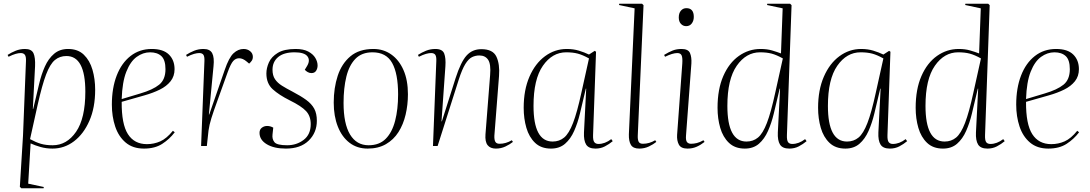

<svg xmlns="http://www.w3.org/2000/svg" viewBox="-20 -787 5877 1035"><path d="M120 -458Q121 -482 114 -491.5Q107 -501 92 -501Q80 -501 64 -496.5Q48 -492 26 -481L21 -491Q41 -504 64.5 -513.5Q88 -523 115 -523Q150 -523 160.5 -500Q171 -477 169 -430L157 -200H159L191 -335Q203 -386 222 -428.5Q241 -471 271.5 -497Q302 -523 347 -523Q400 -523 432 -492Q464 -461 478.5 -411Q493 -361 493 -303Q493 -207 462 -136Q431 -65 379 -25.5Q327 14 263 14Q229 14 199 5.5Q169 -3 145 -14L132 203L216 221L215 228H95L87 220L104 -56ZM338 -485Q302 -485 276 -463.5Q250 -442 228.5 -385.5Q207 -329 183 -222L142 -37Q173 -20 200 -12Q227 -4 264 -4Q340 -4 390 -76.5Q440 -149 440 -293Q440 -485 338 -485Z M798 -523Q860 -523 890.5 -493Q921 -463 921 -414Q921 -376 899.5 -349Q878 -322 841.5 -304Q805 -286 759 -273L636 -238Q635 -118 669.5 -64Q704 -10 772 -10Q810 -10 844 -25Q878 -40 912 -82L922 -74Q894 -37 854.5 -11.5Q815 14 756 14Q696 14 657.5 -18.5Q619 -51 601 -105Q583 -159 583 -223Q583 -312 609 -379.5Q635 -447 683.5 -485Q732 -523 798 -523ZM872 -414Q872 -464 850 -484.5Q828 -505 789 -505Q751 -505 717 -480.5Q683 -456 661 -400.5Q639 -345 636 -253L736 -283Q804 -303 838 -330.5Q872 -358 872 -414Z M1082 -458Q1083 -482 1076.5 -491.5Q1070 -501 1054 -501Q1042 -501 1026 -496.5Q1010 -492 988 -481L983 -491Q1003 -504 1026.5 -513.5Q1050 -523 1077 -523Q1112 -523 1124 -500Q1136 -477 1131 -430L1106 -170H1108L1191 -409Q1214 -477 1239 -500Q1264 -523 1293 -523Q1314 -523 1328.5 -511Q1343 -499 1343 -481Q1343 -468 1337 -459.5Q1331 -451 1323 -444L1310 -455Q1289 -473 1269 -473Q1251 -473 1237.5 -458.5Q1224 -444 1207 -397Q1174 -304 1152.5 -245.5Q1131 -187 1119.5 -150Q1108 -113 1104 -83L1095 0H1064Z M1528 -4Q1579 -4 1617 -33Q1655 -62 1655 -118Q1655 -161 1630 -188Q1605 -215 1542 -246Q1484 -275 1450 -306Q1416 -337 1416 -391Q1416 -420 1429.5 -450.5Q1443 -481 1477.5 -502Q1512 -523 1574 -523Q1616 -523 1642 -509Q1668 -495 1680 -474.5Q1692 -454 1692 -434Q1692 -418 1684 -405.5Q1676 -393 1659 -393Q1648 -393 1638.5 -398.5Q1629 -404 1623 -411L1634 -429Q1654 -461 1637.5 -483Q1621 -505 1568 -505Q1510 -505 1479.5 -479.5Q1449 -454 1449 -411Q1449 -380 1462.5 -360Q1476 -340 1500 -325Q1524 -310 1555 -294Q1601 -270 1630.5 -248.5Q1660 -227 1674 -201Q1688 -175 1688 -136Q1688 -72 1644 -29Q1600 14 1521 14Q1457 14 1418 -9.5Q1379 -33 1379 -71Q1379 -89 1391.5 -98.5Q1404 -108 1420 -108Q1437 -108 1453 -99L1449 -62Q1446 -37 1459.5 -20.5Q1473 -4 1528 -4Z M1962 14Q1905 14 1864 -17.5Q1823 -49 1801 -105Q1779 -161 1779 -234Q1779 -313 1800.5 -378.5Q1822 -444 1869 -483.5Q1916 -523 1993 -523Q2047 -523 2089 -493.5Q2131 -464 2155 -409.5Q2179 -355 2179 -279Q2179 -222 2166.5 -169Q2154 -116 2128 -75Q2102 -34 2060.5 -10Q2019 14 1962 14ZM1967 -4Q2025 -4 2059.5 -39Q2094 -74 2110 -136Q2126 -198 2126 -278Q2126 -390 2094 -447.5Q2062 -505 1988 -505Q1930 -505 1896 -470Q1862 -435 1847 -373.5Q1832 -312 1832 -232Q1832 -120 1867 -62Q1902 -4 1967 -4Z M2745 -22Q2729 -9 2705 2.5Q2681 14 2653 14Q2623 14 2608.5 -4.5Q2594 -23 2597 -63L2622 -382Q2627 -441 2611.5 -464.5Q2596 -488 2564 -488Q2543 -488 2524.5 -479Q2506 -470 2488.5 -442Q2471 -414 2453 -358L2339 0H2314L2332 -458Q2333 -482 2326.5 -491.5Q2320 -501 2304 -501Q2292 -501 2276 -496.5Q2260 -492 2238 -481L2233 -491Q2253 -504 2276.5 -513.5Q2300 -523 2327 -523Q2365 -523 2374.5 -498.5Q2384 -474 2381 -430L2360 -133H2362L2436 -366Q2464 -453 2495 -487.5Q2526 -522 2575 -522Q2637 -522 2656 -481.5Q2675 -441 2670 -377L2645 -56Q2644 -34 2650 -23Q2656 -12 2673 -12Q2707 -12 2739 -31Z M3177 -59Q3176 -31 3183.5 -21Q3191 -11 3206 -11Q3241 -11 3275 -37L3283 -26Q3264 -10 3241 2Q3218 14 3190 14Q3153 14 3139.5 -8Q3126 -30 3128 -73L3140 -309H3138L3106 -174Q3094 -124 3075 -81Q3056 -38 3026 -12Q2996 14 2950 14Q2897 14 2864.5 -17Q2832 -48 2817.5 -98Q2803 -148 2803 -206Q2803 -302 2834 -373.5Q2865 -445 2918 -484Q2971 -523 3035 -523Q3071 -523 3100.5 -514Q3130 -505 3155 -493L3186 -513L3193 -508ZM2959 -24Q2995 -24 3021 -45.5Q3047 -67 3069 -124Q3091 -181 3114 -287L3155 -472Q3121 -491 3094.5 -498Q3068 -505 3032 -505Q2957 -505 2906.5 -432.5Q2856 -360 2856 -216Q2856 -24 2959 -24Z M3401 -742 3317 -760 3318 -767H3441L3449 -759L3418 -57Q3417 -35 3422.5 -23.5Q3428 -12 3446 -12Q3480 -12 3512 -31L3518 -22Q3502 -9 3478 2.5Q3454 14 3426 14Q3393 14 3381 -6Q3369 -26 3370 -63Z M3639 -693Q3639 -716 3650.5 -729.5Q3662 -743 3680 -743Q3720 -743 3720 -696Q3720 -675 3709 -660.5Q3698 -646 3679 -646Q3662 -646 3650.5 -658.5Q3639 -671 3639 -693ZM3658 -445Q3660 -475 3654.5 -488Q3649 -501 3631 -501Q3606 -501 3565 -481L3560 -491Q3586 -507 3607 -515Q3628 -523 3654 -523Q3690 -523 3699.5 -501Q3709 -479 3707 -445L3678 -56Q3676 -30 3683.5 -21Q3691 -12 3705 -12Q3720 -12 3736.5 -16Q3753 -20 3772 -31L3778 -22Q3758 -6 3735.5 4Q3713 14 3686 14Q3651 14 3639.5 -7.5Q3628 -29 3630 -60Z M4222 -59Q4221 -31 4228 -21Q4235 -11 4251 -11Q4286 -11 4320 -37L4328 -26Q4309 -10 4286 2Q4263 14 4235 14Q4198 14 4184.5 -8Q4171 -30 4173 -73L4185 -309H4183L4151 -174Q4139 -124 4120 -81Q4101 -38 4071 -12Q4041 14 3995 14Q3942 14 3909.5 -17Q3877 -48 3862.5 -98Q3848 -148 3848 -206Q3848 -306 3879 -377Q3910 -448 3963 -485.5Q4016 -523 4080 -523Q4115 -523 4142 -515Q4169 -507 4190 -499L4199 -742L4115 -760L4116 -767H4239L4247 -759ZM4004 -24Q4040 -24 4066 -45.5Q4092 -67 4114 -124Q4136 -181 4159 -287L4200 -472Q4166 -491 4139.5 -498Q4113 -505 4077 -505Q4002 -505 3951.5 -432.5Q3901 -360 3901 -216Q3901 -24 4004 -24Z M4764 -59Q4763 -31 4770.5 -21Q4778 -11 4793 -11Q4828 -11 4862 -37L4870 -26Q4851 -10 4828 2Q4805 14 4777 14Q4740 14 4726.5 -8Q4713 -30 4715 -73L4727 -309H4725L4693 -174Q4681 -124 4662 -81Q4643 -38 4613 -12Q4583 14 4537 14Q4484 14 4451.5 -17Q4419 -48 4404.5 -98Q4390 -148 4390 -206Q4390 -302 4421 -373.5Q4452 -445 4505 -484Q4558 -523 4622 -523Q4658 -523 4687.5 -514Q4717 -505 4742 -493L4773 -513L4780 -508ZM4546 -24Q4582 -24 4608 -45.5Q4634 -67 4656 -124Q4678 -181 4701 -287L4742 -472Q4708 -491 4681.5 -498Q4655 -505 4619 -505Q4544 -505 4493.5 -432.5Q4443 -360 4443 -216Q4443 -24 4546 -24Z M5290 -59Q5289 -31 5296 -21Q5303 -11 5319 -11Q5354 -11 5388 -37L5396 -26Q5377 -10 5354 2Q5331 14 5303 14Q5266 14 5252.5 -8Q5239 -30 5241 -73L5253 -309H5251L5219 -174Q5207 -124 5188 -81Q5169 -38 5139 -12Q5109 14 5063 14Q5010 14 4977.5 -17Q4945 -48 4930.5 -98Q4916 -148 4916 -206Q4916 -306 4947 -377Q4978 -448 5031 -485.5Q5084 -523 5148 -523Q5183 -523 5210 -515Q5237 -507 5258 -499L5267 -742L5183 -760L5184 -767H5307L5315 -759ZM5072 -24Q5108 -24 5134 -45.5Q5160 -67 5182 -124Q5204 -181 5227 -287L5268 -472Q5234 -491 5207.5 -498Q5181 -505 5145 -505Q5070 -505 5019.5 -432.5Q4969 -360 4969 -216Q4969 -24 5072 -24Z M5673 -523Q5735 -523 5765.5 -493Q5796 -463 5796 -414Q5796 -376 5774.5 -349Q5753 -322 5716.5 -304Q5680 -286 5634 -273L5511 -238Q5510 -118 5544.5 -64Q5579 -10 5647 -10Q5685 -10 5719 -25Q5753 -40 5787 -82L5797 -74Q5769 -37 5729.5 -11.5Q5690 14 5631 14Q5571 14 5532.5 -18.5Q5494 -51 5476 -105Q5458 -159 5458 -223Q5458 -312 5484 -379.5Q5510 -447 5558.5 -485Q5607 -523 5673 -523ZM5747 -414Q5747 -464 5725 -484.5Q5703 -505 5664 -505Q5626 -505 5592 -480.5Q5558 -456 5536 -400.5Q5514 -345 5511 -253L5611 -283Q5679 -303 5713 -330.5Q5747 -358 5747 -414Z"/></svg>

Font: Literata 72pt ExtraLight
Style: Italic
Weight: 200
Italic angle: -2°
Designer: Latin by Veronika Burian and Jose Scaglione. Greek by Irene Vlachou. Cyrillic by Vera Evstafieva
Foundry: TypeTogether
Version: Version 3.002